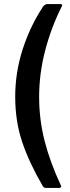

<svg xmlns="http://www.w3.org/2000/svg" viewBox="-20 -762 344 947"><path d="M286 -738.5C284.7 -740.8 281.7 -742 277 -742H215C207.7 -742 200.7 -738.7 194 -732C150.7 -666.7 116.7 -595.8 92 -519.5C67.3 -443.2 55 -365 55 -285C55 -205 66.3 -131 89 -63C111.7 5 145.7 78 191 156C195 162 200 165 206 165H272C274.7 165 277 164.2 279 162.5C281 160.8 282 159 282 157L280 152C244 74.7 217.2 1 199.5 -69C181.8 -139 173 -210.7 173 -284C173 -360.7 183 -437.2 203 -513.5C223 -589.8 250.3 -662.3 285 -731C287 -733.7 287.3 -736.2 286 -738.5Z"/></svg>

Font: Libre Franklin SemiBold
Style: Regular
Weight: 600
Designer: Pablo Impallari, Rodrigo Fuenzalida
Foundry: Impallari Type
Version: Version 1.002; ttfautohint (v1.5)